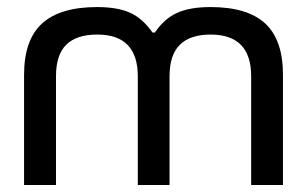

<svg xmlns="http://www.w3.org/2000/svg" viewBox="-20 -529 879 549"><path d="M48.8 -314.9Q48.8 -415 100.3 -461.9Q151.9 -508.8 257.8 -508.8Q316.4 -508.8 352.3 -492.4Q388.2 -476.1 416 -436H422.9Q449.7 -475.6 486.3 -492.2Q522.9 -508.8 582 -508.8Q687.5 -508.8 738.3 -461.9Q789.1 -415 789.1 -314.9V0H698.2V-311Q698.2 -430.2 582 -430.2Q523.9 -430.2 494.4 -401.1Q464.8 -372.1 464.8 -311V0H374V-311Q374 -430.2 257.8 -430.2Q199.2 -430.2 169.7 -401.4Q140.1 -372.6 140.1 -311V0H48.8Z"/></svg>

Font: LT Wave Text
Style: Regular
Weight: 400
Designer: Daniel Lyons
Version: Version 2.5 (Glyphs App)